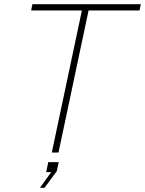

<svg xmlns="http://www.w3.org/2000/svg" viewBox="-20 -730 694 919"><path d="M228 0 372 -680H129L135 -710H654L648 -680H404L260 0ZM171 169 225 94H201L211 46H261L252 89L193 169Z"/></svg>

Font: Geist Mono Thin
Style: Italic
Weight: 100
Italic angle: -12°
Monospace: yes
Designer: Basement.studio, Andrés Briganti, Mateo Zaragoza
Foundry: Basement.studio, Vercel, Andrés Briganti, Guido Ferreyra, Mateo Zaragoza
Version: Version 1.500; ttfautohint (v1.8.4.7-5d5b)